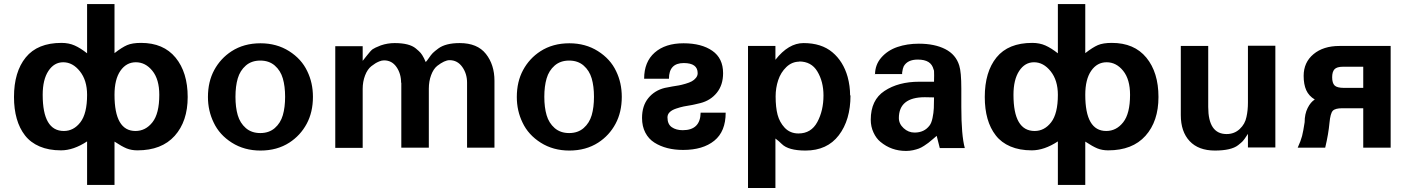

<svg xmlns="http://www.w3.org/2000/svg" viewBox="-20 -726 6917 944"><path d="M408.2 -463.9V-706.1H543V-464.8Q579.6 -493.2 605 -504.2Q630.4 -515.1 673.8 -515.1Q783.7 -515.1 843.3 -442.6Q902.8 -370.1 902.8 -249Q902.8 -129.4 838.9 -58.1Q774.9 13.2 655.8 13.2Q626 13.2 602.5 3.7Q579.1 -5.9 543 -29.8V183.1H408.2V-30.8Q341.3 13.2 279.8 13.2Q219.7 13.2 175 -5.9Q130.4 -24.9 103 -60.1Q75.7 -95.2 62.3 -142.6Q48.8 -189.9 48.8 -249Q48.8 -372.6 106.7 -443.8Q164.6 -515.1 282.2 -515.1Q318.4 -515.1 346.9 -502.4Q375.5 -489.7 408.2 -463.9ZM763.2 -259.8Q763.2 -335.9 729.2 -377.9Q695.3 -419.9 647.9 -419.9Q601.1 -419.9 572 -377.9Q543 -335.9 543 -259.8Q543 -82 646 -82Q695.8 -82 729.5 -124.8Q763.2 -167.5 763.2 -259.8ZM408.2 -259.8Q408.2 -331.1 372.8 -375.5Q337.4 -419.9 291 -419.9Q246.1 -419.9 218 -377.2Q189.9 -334.5 189.9 -259.8Q189.9 -82 293.9 -82Q342.3 -82 375.2 -124.8Q408.2 -167.5 408.2 -259.8Z M1518.6 -250Q1518.6 -174.3 1487.8 -117.2Q1457 -60.1 1402.8 -24.9Q1342.3 14.2 1260.7 14.2Q1181.2 14.2 1120.1 -24.4Q1059.1 -63 1030.8 -123Q1002.4 -181.2 1002.4 -249Q1002.4 -324.7 1033.4 -381.8Q1064.5 -439 1118.7 -474.1Q1179.2 -513.2 1260.7 -513.2Q1340.3 -513.2 1401.4 -474.6Q1462.4 -436 1490.7 -376Q1518.6 -318.8 1518.6 -250ZM1188.5 -96.4Q1216.8 -71.8 1259.8 -71.8Q1302.7 -71.8 1331.1 -96.4Q1359.4 -121.1 1370.6 -159.7Q1381.8 -198.2 1381.8 -250Q1381.8 -301.8 1370.6 -340.3Q1359.4 -378.9 1331.1 -403.6Q1302.7 -428.2 1259.8 -428.2Q1216.8 -428.2 1188.5 -403.6Q1160.2 -378.9 1148.9 -340.3Q1137.7 -301.8 1137.7 -250Q1137.7 -198.2 1148.9 -159.7Q1160.2 -121.1 1188.5 -96.4Z M1953.1 -319.8 1952.1 -318.8Q1952.1 -363.8 1929.4 -396.5Q1906.7 -429.2 1868.2 -429.2Q1856.9 -429.2 1844.7 -424.1Q1832.5 -418.9 1825.7 -414.6Q1818.8 -410.2 1806.2 -400.9Q1786.6 -385.7 1774.9 -355Q1763.2 -324.2 1763.2 -289.1V1H1628.4V-499H1763.2V-426.8Q1766.6 -430.2 1783.2 -452.1Q1802.7 -477.1 1812 -483.9Q1821.3 -490.7 1852.5 -502.9Q1885.3 -514.2 1920.4 -514.2Q1992.7 -514.2 2024.4 -487.8Q2041 -474.1 2048.3 -465.6Q2055.7 -457 2064.5 -439.9Q2069.3 -428.7 2073.2 -420.9Q2078.6 -426.3 2087.4 -439Q2099.6 -457 2107.9 -465.3Q2116.2 -473.6 2135.3 -487.8Q2171.4 -514.2 2240.2 -514.2Q2327.1 -514.2 2369.1 -460.9Q2411.1 -407.7 2411.1 -329.1V0H2276.4V-319.8Q2276.4 -363.8 2252.7 -397Q2229 -430.2 2190.4 -430.2Q2166 -430.2 2129.4 -401.9Q2110.8 -386.7 2099.6 -356.4Q2088.4 -326.2 2088.4 -290V0H1953.1Z M3037.1 -250Q3037.1 -174.3 3006.3 -117.2Q2975.6 -60.1 2921.4 -24.9Q2860.8 14.2 2779.3 14.2Q2699.7 14.2 2638.7 -24.4Q2577.6 -63 2549.3 -123Q2521 -181.2 2521 -249Q2521 -324.7 2552 -381.8Q2583 -439 2637.2 -474.1Q2697.8 -513.2 2779.3 -513.2Q2858.9 -513.2 2919.9 -474.6Q2981 -436 3009.3 -376Q3037.1 -318.8 3037.1 -250ZM2707 -96.4Q2735.4 -71.8 2778.3 -71.8Q2821.3 -71.8 2849.6 -96.4Q2877.9 -121.1 2889.2 -159.7Q2900.4 -198.2 2900.4 -250Q2900.4 -301.8 2889.2 -340.3Q2877.9 -378.9 2849.6 -403.6Q2821.3 -428.2 2778.3 -428.2Q2735.4 -428.2 2707 -403.6Q2678.7 -378.9 2667.5 -340.3Q2656.2 -301.8 2656.2 -250Q2656.2 -198.2 2667.5 -159.7Q2678.7 -121.1 2707 -96.4Z M3341.8 -416Q3269 -416 3269 -338.9H3147Q3147 -421.9 3199 -467.5Q3251 -513.2 3340.8 -513.2Q3429.2 -513.2 3482.2 -476.3Q3535.2 -439.5 3535.2 -366.2Q3535.2 -308.1 3504.4 -270Q3473.6 -231.9 3423.8 -219.2Q3409.2 -215.3 3397.2 -212.9Q3385.3 -210.4 3383.8 -210Q3358.4 -206.1 3341.8 -202.6Q3325.2 -199.2 3304.2 -192.1Q3283.2 -185.1 3272.5 -174.3Q3261.7 -163.6 3261.7 -148.9Q3261.7 -115.2 3283 -100.6Q3304.2 -85.9 3336.9 -85.9Q3423.3 -85.9 3424.8 -171.9H3547.9Q3547.9 -79.6 3491.9 -34.2Q3436 11.2 3338.9 11.2Q3296.9 11.2 3261.5 2.2Q3226.1 -6.8 3197.5 -24.9Q3168.9 -43 3152.8 -74Q3136.7 -105 3136.7 -146Q3136.7 -206.1 3167.7 -243.9Q3198.7 -281.7 3249 -293.9Q3253.4 -294.4 3266.1 -297.1Q3278.8 -299.8 3285.2 -300.8Q3305.2 -303.7 3318.1 -306.2Q3331.1 -308.6 3350.3 -314.2Q3369.6 -319.8 3381.3 -326.2Q3393.1 -332.5 3401.6 -343Q3410.2 -353.5 3410.2 -366.2Q3410.2 -416 3341.8 -416Z M4159.7 -256.8H4161.6Q4161.6 -136.2 4104.2 -61Q4046.9 14.2 3940.4 14.2Q3856 14.2 3823.7 -18.1Q3808.1 -33.7 3792.5 -44.9V198.2H3657.7V-500H3792.5V-432.1Q3856.9 -514.2 3930.7 -514.2Q4018.6 -514.2 4072.3 -469.2Q4126 -424.3 4147.5 -348.1Q4159.7 -303.2 4159.7 -256.8ZM3908.7 -423.8 3910.6 -422.9Q3874 -422.9 3846.4 -396.5Q3818.8 -370.1 3806.2 -332Q3793.5 -293.9 3793.5 -252Q3793.5 -197.8 3803.2 -161.4Q3813 -125 3837.9 -98.1Q3864.7 -69.8 3905.8 -69.8Q3968.3 -69.8 3998.5 -126Q4028.8 -182.1 4028.8 -256.8Q4028.8 -324.7 3998.5 -375Q3969.2 -423.8 3908.7 -423.8Z M4281.2 -361.8 4282.2 -358.9Q4282.2 -407.7 4313.2 -443.1Q4344.2 -478.5 4392.1 -494.9Q4439.9 -511.2 4497.6 -511.2Q4575.2 -511.2 4627.4 -484.6Q4679.7 -458 4696.3 -403.8Q4706.5 -372.1 4706.5 -290V-200.2Q4706.5 -60.5 4723.6 2H4600.6L4585.4 -58.1Q4579.6 -53.2 4565.7 -41.3Q4551.8 -29.3 4544.4 -23.7Q4537.1 -18.1 4523.2 -9Q4509.3 0 4497.6 4.4Q4485.8 8.8 4469.2 12.5Q4452.6 16.1 4434.6 16.1Q4362.3 16.1 4308.6 -28.8Q4288.1 -45.4 4274.7 -74.5Q4261.2 -103.5 4261.2 -137.2Q4261.2 -234.4 4328.6 -278.8Q4397 -324.2 4499.5 -324.2H4572.3Q4572.3 -328.1 4572.8 -355Q4573.2 -381.8 4570.3 -383.8Q4564 -409.2 4544.9 -421.1Q4525.9 -433.1 4492.2 -433.1Q4441.9 -433.1 4423.3 -399.9Q4418.5 -390.6 4415.5 -369.1V-361.8ZM4399.4 -145V-146Q4399.4 -117.2 4422.9 -95.7Q4446.3 -74.2 4476.6 -74.2Q4524.4 -74.2 4550.3 -108.9Q4559.6 -120.6 4564.9 -145.8Q4570.3 -170.9 4571.3 -194.8Q4572.3 -209 4572.3 -247.1Q4561 -248 4527.3 -248Q4399.4 -248 4399.4 -145Z M5181.2 -463.9V-706.1H5315.9V-464.8Q5352.5 -493.2 5377.9 -504.2Q5403.3 -515.1 5446.8 -515.1Q5556.6 -515.1 5616.2 -442.6Q5675.8 -370.1 5675.8 -249Q5675.8 -129.4 5611.8 -58.1Q5547.9 13.2 5428.7 13.2Q5398.9 13.2 5375.5 3.7Q5352.1 -5.9 5315.9 -29.8V183.1H5181.2V-30.8Q5114.3 13.2 5052.7 13.2Q4992.7 13.2 4948 -5.9Q4903.3 -24.9 4876 -60.1Q4848.6 -95.2 4835.2 -142.6Q4821.8 -189.9 4821.8 -249Q4821.8 -372.6 4879.6 -443.8Q4937.5 -515.1 5055.2 -515.1Q5091.3 -515.1 5119.9 -502.4Q5148.4 -489.7 5181.2 -463.9ZM5536.1 -259.8Q5536.1 -335.9 5502.2 -377.9Q5468.3 -419.9 5420.9 -419.9Q5374 -419.9 5345 -377.9Q5315.9 -335.9 5315.9 -259.8Q5315.9 -82 5418.9 -82Q5468.8 -82 5502.4 -124.8Q5536.1 -167.5 5536.1 -259.8ZM5181.2 -259.8Q5181.2 -331.1 5145.8 -375.5Q5110.4 -419.9 5064 -419.9Q5019 -419.9 4991 -377.2Q4962.9 -334.5 4962.9 -259.8Q4962.9 -82 5066.9 -82Q5115.2 -82 5148.2 -124.8Q5181.2 -167.5 5181.2 -259.8Z M5952.6 14.2H5953.6Q5872.6 14.2 5829.1 -32.2Q5785.6 -78.6 5785.6 -160.2V-500H5920.4V-200.2Q5920.4 -66.9 6010.7 -66.9Q6048.8 -66.9 6075.2 -91.6Q6101.6 -116.2 6108.4 -150.9Q6115.7 -182.6 6115.7 -222.2V-501H6250.5V-1H6115.7V-67.9Q6111.8 -62.5 6106.7 -54.4Q6101.6 -46.4 6099.6 -43.9Q6097.7 -41.5 6094.2 -36.9Q6090.8 -32.2 6087.6 -29.3Q6084.5 -26.4 6079.6 -22.2Q6074.7 -18.1 6067.4 -12.2Q6033.7 14.2 5952.6 14.2Z M6682.6 -293.9V-397.9H6583.5Q6552.7 -397.9 6541.3 -385.5Q6529.8 -373 6529.8 -346.2Q6529.8 -317.9 6541.7 -305.9Q6553.7 -293.9 6588.4 -293.9ZM6444.3 -236.8Q6415 -254.4 6402.3 -282.7Q6389.6 -311 6389.6 -353Q6389.6 -419.4 6438 -459.7Q6486.3 -500 6565.4 -500H6817.4V0H6682.6V-193.8H6579.6Q6544.4 -193.8 6532.7 -181.2Q6521 -168.5 6516.6 -122.1Q6511.7 -67.4 6495.6 0H6360.4Q6376 -34.2 6381.8 -57.1Q6387.7 -80.1 6394.5 -125Q6394.5 -165.5 6409.2 -194.8Q6423.8 -224.1 6444.3 -236.8Z"/></svg>

Font: Perun
Style: Bold
Weight: 700
Foundry: Copyright (c) Stefan Peev, Context Ltd, 2016
Version: Version 1.0000